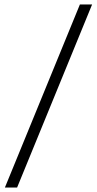

<svg xmlns="http://www.w3.org/2000/svg" viewBox="-20 -805 437 865"><path d="M2 40H57L395 -785H340Z"/></svg>

Font: Plus Jakarta Sans ExtraLight
Style: Regular
Weight: 200
Designer: Gumpita Rahayu
Foundry: Tokotype
Version: Version 2.004; ttfautohint (v1.8.3)